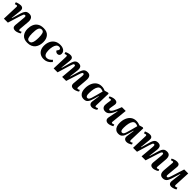

<svg xmlns="http://www.w3.org/2000/svg" viewBox="667 -2621 4728 4728"><g transform="rotate(45 3031.0 -257.0)"><path d="M634 -39Q621 -28 595.5 -15.5Q570 -3 540.5 5.5Q511 14 485 14Q433 14 409.5 -12Q386 -38 390 -85L416 -368Q419 -404 412.5 -417.5Q406 -431 388 -431Q363 -431 351.5 -410.5Q340 -390 323 -335L219 0H80L95 -422Q97 -457 72 -457Q62 -457 49 -453Q36 -449 18 -442L2 -493Q12 -498 35.5 -506.5Q59 -515 87.5 -521.5Q116 -528 142 -528Q191 -528 214 -500.5Q237 -473 232 -420L203 -152L212 -150L280 -379Q302 -452 335.5 -490.5Q369 -529 439 -529Q508 -529 538 -485.5Q568 -442 562 -363L540 -104Q539 -81 543 -71Q547 -61 564 -61Q577 -61 591 -67Q605 -73 616 -81Z M905 15Q785 15 726.5 -54.5Q668 -124 668 -237Q668 -315 695 -381.5Q722 -448 782 -488.5Q842 -529 941 -529Q1057 -529 1117 -461.5Q1177 -394 1177 -279Q1177 -222 1162.5 -169Q1148 -116 1116 -74.5Q1084 -33 1031.5 -9Q979 15 905 15ZM915 -43Q959 -43 981 -75Q1003 -107 1011 -160.5Q1019 -214 1019 -279Q1019 -368 1002 -419.5Q985 -471 931 -471Q874 -471 851 -413Q828 -355 828 -233Q828 -142 846.5 -92.5Q865 -43 915 -43Z M1526 -528Q1574 -528 1613.5 -512.5Q1653 -497 1676.5 -466.5Q1700 -436 1700 -392Q1700 -357 1679.5 -336Q1659 -315 1626 -315Q1603 -315 1581 -328Q1559 -341 1550 -363L1572 -392Q1590 -416 1588 -434.5Q1586 -453 1570.5 -463.5Q1555 -474 1532 -474Q1488 -474 1460.5 -441.5Q1433 -409 1419.5 -353.5Q1406 -298 1406 -229Q1406 -155 1429.5 -107.5Q1453 -60 1512 -60Q1553 -60 1587.5 -82.5Q1622 -105 1652 -138L1688 -97Q1676 -80 1649 -54Q1622 -28 1578 -7Q1534 14 1472 14Q1406 14 1355 -15Q1304 -44 1276 -98Q1248 -152 1248 -227Q1248 -309 1278.5 -377.5Q1309 -446 1370.5 -487Q1432 -528 1526 -528Z M2140 -357Q2143 -396 2138 -413.5Q2133 -431 2113 -431Q2090 -431 2079 -409Q2068 -387 2049 -327L1950 0H1813L1828 -421Q1828 -441 1823 -449Q1818 -457 1803 -457Q1793 -457 1780.5 -452.5Q1768 -448 1750 -441L1734 -493Q1758 -505 1797.5 -516.5Q1837 -528 1874 -528Q1975 -528 1963 -416L1935 -152L1944 -150L2006 -367Q2021 -419 2038.5 -455Q2056 -491 2084 -509.5Q2112 -528 2158 -528Q2224 -528 2248.5 -489.5Q2273 -451 2264 -375L2237 -151L2245 -149L2310 -367Q2326 -421 2345 -457Q2364 -493 2393.5 -510.5Q2423 -528 2470 -528Q2538 -528 2565.5 -486Q2593 -444 2587 -367L2567 -116Q2564 -85 2568.5 -73Q2573 -61 2589 -61Q2613 -61 2643 -81L2660 -39Q2645 -27 2620 -14.5Q2595 -2 2567 6Q2539 14 2515 14Q2458 14 2435.5 -14Q2413 -42 2417 -88L2443 -361Q2446 -402 2439.5 -416.5Q2433 -431 2415 -431Q2403 -431 2394 -423Q2385 -415 2375 -391.5Q2365 -368 2350 -320L2249 0H2109Z M3197 -104Q3196 -82 3201 -71.5Q3206 -61 3223 -61Q3236 -61 3250.5 -67.5Q3265 -74 3277 -83L3295 -40Q3283 -29 3261 -16.5Q3239 -4 3211 5Q3183 14 3155 14Q3107 14 3080.5 -14.5Q3054 -43 3061 -100L3088 -301L3079 -303L3048 -188Q3032 -131 3013 -85.5Q2994 -40 2961 -13Q2928 14 2870 14Q2813 14 2776 -13.5Q2739 -41 2721 -89.5Q2703 -138 2703 -199Q2703 -294 2734 -368.5Q2765 -443 2823 -485.5Q2881 -528 2962 -528Q3004 -528 3037 -518.5Q3070 -509 3089 -500L3184 -527L3210 -515ZM2914 -71Q2937 -71 2953 -86.5Q2969 -102 2985 -146.5Q3001 -191 3023 -276L3069 -450Q3053 -459 3030 -465.5Q3007 -472 2986 -472Q2942 -472 2914 -435.5Q2886 -399 2872.5 -335.5Q2859 -272 2858 -192Q2857 -125 2871 -98Q2885 -71 2914 -71Z M3271 -483Q3296 -500 3338.5 -514Q3381 -528 3418 -528Q3467 -528 3491.5 -504.5Q3516 -481 3510 -435Q3508 -418 3503.5 -392.5Q3499 -367 3494.5 -340Q3490 -313 3487 -290Q3482 -245 3516 -245Q3549 -245 3586.5 -309.5Q3624 -374 3676 -514H3809L3767 -99Q3763 -62 3790 -62Q3814 -62 3844 -80L3860 -34Q3833 -17 3792.5 -1.5Q3752 14 3718 14Q3668 14 3639 -17.5Q3610 -49 3625 -115L3675 -364L3666 -366Q3624 -258 3575.5 -202Q3527 -146 3462 -146Q3405 -146 3374.5 -177Q3344 -208 3344 -260Q3344 -290 3350 -331.5Q3356 -373 3363 -417Q3366 -439 3360 -448Q3354 -457 3339 -457Q3327 -457 3313.5 -452Q3300 -447 3288 -440Z M4404 -104Q4403 -82 4408 -71.5Q4413 -61 4430 -61Q4443 -61 4457.5 -67.5Q4472 -74 4484 -83L4502 -40Q4490 -29 4468 -16.5Q4446 -4 4418 5Q4390 14 4362 14Q4314 14 4287.5 -14.5Q4261 -43 4268 -100L4295 -301L4286 -303L4255 -188Q4239 -131 4220 -85.5Q4201 -40 4168 -13Q4135 14 4077 14Q4020 14 3983 -13.5Q3946 -41 3928 -89.5Q3910 -138 3910 -199Q3910 -294 3941 -368.5Q3972 -443 4030 -485.5Q4088 -528 4169 -528Q4211 -528 4244 -518.5Q4277 -509 4296 -500L4391 -527L4417 -515ZM4121 -71Q4144 -71 4160 -86.5Q4176 -102 4192 -146.5Q4208 -191 4230 -276L4276 -450Q4260 -459 4237 -465.5Q4214 -472 4193 -472Q4149 -472 4121 -435.5Q4093 -399 4079.5 -335.5Q4066 -272 4065 -192Q4064 -125 4078 -98Q4092 -71 4121 -71Z M4906 -357Q4909 -396 4904 -413.5Q4899 -431 4879 -431Q4856 -431 4845 -409Q4834 -387 4815 -327L4716 0H4579L4594 -421Q4594 -441 4589 -449Q4584 -457 4569 -457Q4559 -457 4546.5 -452.5Q4534 -448 4516 -441L4500 -493Q4524 -505 4563.5 -516.5Q4603 -528 4640 -528Q4741 -528 4729 -416L4701 -152L4710 -150L4772 -367Q4787 -419 4804.5 -455Q4822 -491 4850 -509.5Q4878 -528 4924 -528Q4990 -528 5014.5 -489.5Q5039 -451 5030 -375L5003 -151L5011 -149L5076 -367Q5092 -421 5111 -457Q5130 -493 5159.5 -510.5Q5189 -528 5236 -528Q5304 -528 5331.5 -486Q5359 -444 5353 -367L5333 -116Q5330 -85 5334.5 -73Q5339 -61 5355 -61Q5379 -61 5409 -81L5426 -39Q5411 -27 5386 -14.5Q5361 -2 5333 6Q5305 14 5281 14Q5224 14 5201.5 -14Q5179 -42 5183 -88L5209 -361Q5212 -402 5205.5 -416.5Q5199 -431 5181 -431Q5169 -431 5160 -423Q5151 -415 5141 -391.5Q5131 -368 5116 -320L5015 0H4875Z M5437 -483Q5454 -494 5479.5 -504.5Q5505 -515 5533.5 -521.5Q5562 -528 5586 -528Q5688 -528 5678 -430L5652 -153Q5648 -115 5653 -99Q5658 -83 5678 -83Q5697 -83 5710 -103.5Q5723 -124 5740 -177L5846 -514H5986L5966 -99Q5965 -62 5989 -62Q6001 -62 6015.5 -66.5Q6030 -71 6045 -79L6060 -31Q6045 -21 6021 -10.5Q5997 0 5970.5 7Q5944 14 5921 14Q5871 14 5847.5 -16Q5824 -46 5831 -101L5863 -363L5854 -365L5784 -138Q5760 -58 5723.5 -21.5Q5687 15 5625 15Q5561 15 5530.5 -26.5Q5500 -68 5507 -152L5529 -417Q5531 -440 5525.5 -448.5Q5520 -457 5505 -457Q5493 -457 5479.5 -452.5Q5466 -448 5454 -440Z"/></g></svg>

Font: Literata 36pt
Style: Bold Italic
Weight: 700
Italic angle: -2°
Designer: Latin by Veronika Burian and Jose Scaglione. Greek by Irene Vlachou. Cyrillic by Vera Evstafieva
Foundry: TypeTogether
Version: Version 3.002